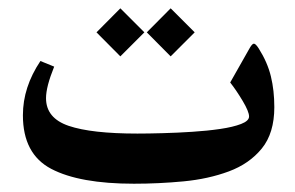

<svg xmlns="http://www.w3.org/2000/svg" viewBox="-20 -425 717 466"><path d="M214.2 -346.5 272.1 -288.2 330.4 -346.5 272.1 -404.8ZM336.3 -346.5 394.2 -288.2 452.5 -346.5 394.2 -404.8ZM305.1 20.9Q365.2 20.9 425.4 15.2Q485.5 9.5 535.4 -9Q585.3 -27.5 615.5 -64.7Q645.8 -101.9 645.8 -165Q645.8 -205.4 637.5 -239.5Q629.3 -273.6 608 -307.3Q600.3 -319.4 595.9 -319Q591.5 -318.7 584.2 -305.1L538.7 -224.8Q553.7 -205.7 569.1 -179.9Q584.5 -154 584.5 -142.3Q584.5 -131.6 565.1 -124.1Q545.7 -116.6 514.3 -112Q482.9 -107.4 446.5 -105.1Q410 -102.7 374.8 -101.8Q339.6 -100.8 313.5 -100.8Q202.1 -100.8 146.9 -119.5Q91.7 -138.2 91.7 -186.7Q91.7 -200.6 96.6 -219.7Q101.6 -238.7 111.5 -263.3L78.1 -276.9Q56.8 -245 46.2 -212.3Q35.6 -179.7 35.6 -145.2Q35.6 -51.3 104.3 -15.2Q173.1 20.9 305.1 20.9Z"/></svg>

Font: Parastoo
Style: Regular
Weight: 400
Foundry: Saber Rastikerdar (saber.rastikerdar@gmail.com)
Version: Version 3.000